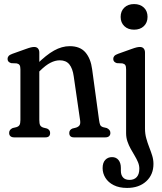

<svg xmlns="http://www.w3.org/2000/svg" viewBox="-20 -669 788 935"><path d="M171.4 -412.9V-84.4Q171.4 -67.1 175.5 -59.2Q179.6 -51.3 191 -47.6L209.3 -43Q224.1 -36 224.1 -21.6Q224.1 0 200.9 0H49.5Q37.4 0 30.9 -5.7Q24.5 -11.3 24.5 -21.6Q24.5 -30.1 28.8 -35.8Q33.1 -41.4 41.5 -45.4L59.4 -49.6Q70.6 -52.9 75 -60.3Q79.4 -67.7 79.4 -84.4V-331.3Q79.4 -346 75.3 -352Q71.3 -358.1 61.6 -360.3L34.3 -361.5Q24.7 -364.7 20.7 -369.7Q16.8 -374.7 16.8 -382.1Q16.8 -390.3 22 -396.3Q27.2 -402.3 40.6 -407.1L104.9 -430.1Q121.4 -436.1 130.4 -438.2Q139.3 -440.3 146.7 -440.3Q158.6 -440.3 165 -432.9Q171.4 -425.4 171.4 -412.9ZM159.6 -309.4 137.7 -334.6 158.1 -354.8Q204.7 -401.4 243.1 -422.8Q281.5 -444.2 319.6 -444.2Q370.1 -444.2 396.1 -413.8Q422.1 -383.3 428.7 -331.4L462.4 -84.4Q464.6 -67.9 468 -60.5Q471.4 -53.1 482.4 -49.6L500.3 -45.4Q508.5 -41.2 513 -35.7Q517.5 -30.1 517.5 -21.6Q517.5 -11.3 511.1 -5.7Q504.6 0 492.5 0H340.5Q317.3 0 317.3 -21.6Q317.3 -36.4 332.3 -43L350.6 -47.6Q362 -51.3 367.2 -58.8Q372.4 -66.3 370.2 -82.4L339 -297.5Q333.7 -335.7 317.7 -355.5Q301.6 -375.3 271.2 -375.3Q249.1 -375.3 226 -363.5Q202.8 -351.8 175.9 -325.3ZM686.1 -43.3Q686.1 -17.5 692.4 4.9Q698.6 27.4 706.7 48Q714.8 68.6 721.1 88.6Q727.3 108.6 727.3 129.3Q727.3 181.6 692.1 213.9Q656.9 246.2 598.9 246.2Q560.5 246.2 533.8 232.7Q507.1 219.3 493.4 197.1Q479.7 175 479.7 149.7Q479.7 123.5 492.5 109.8Q505.2 96.1 525.5 96.1Q545.7 96.1 557.2 110.4Q568.6 124.7 568.6 148.7V162.8Q568.6 183.4 579.2 195.2Q589.7 207.1 611.4 207.1Q633.9 206.8 646.2 192.9Q658.5 179 658.5 152.2Q658.5 136.4 652 120.8Q645.5 105.3 635.9 89.3Q626.3 73.4 616.7 56.1Q607.1 38.9 600.6 19.9Q594.1 1 594.1 -20.5V-331.3Q594.1 -346 590.1 -352Q586 -358.1 576.3 -360.3L549 -361.5Q539.4 -364.7 535.5 -369.7Q531.5 -374.7 531.5 -382.1Q531.5 -390.3 536.7 -396.3Q541.9 -402.3 555.3 -407.1L619.6 -430.1Q636.1 -436.1 645.1 -438.2Q654 -440.3 661.4 -440.3Q673.3 -440.3 679.7 -432.9Q686.1 -425.4 686.1 -412.9ZM633 -524.5Q603.4 -524.5 585.5 -541.7Q567.5 -559 567.5 -586.7Q567.5 -614.7 585.5 -632Q603.4 -649.2 633 -649.2Q662.6 -649.2 680.6 -632.1Q698.5 -615 698.5 -587Q698.5 -559 680.6 -541.7Q662.6 -524.5 633 -524.5Z"/></svg>

Font: Fraunces 144pt S100 Black
Style: Regular
Weight: 900
Version: Version 1.000